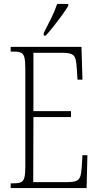

<svg xmlns="http://www.w3.org/2000/svg" viewBox="-20 -951 500 971"><path d="M34 0V-24H51Q75 -24 87 -30Q99 -36 103.5 -54Q108 -72 108 -108V-605Q108 -642 103.5 -660Q99 -678 87 -684Q75 -690 51 -690H34V-714H392L397 -548H372L369 -596Q367 -633 362 -652Q357 -671 341.5 -677.5Q326 -684 294 -684H149V-389H339V-359H149L148 -30H320Q351 -30 365.5 -36Q380 -42 385.5 -57.5Q391 -73 393 -102L397 -166H422L418 0ZM201 -784Q223 -827 240.5 -862Q258 -897 269 -931H325V-921Q315 -904 296 -877.5Q277 -851 254.5 -822.5Q232 -794 212 -771H201Z"/></svg>

Font: Noto Serif Hebrew ExtraCondensed ExtraLight
Style: Regular
Weight: 200
Width: 2
Designer: Monotype Design Team
Foundry: Monotype Imaging Inc.
Version: Version 2.004; ttfautohint (v1.8.4.7-5d5b)